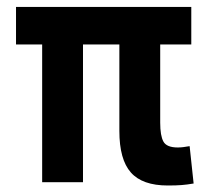

<svg xmlns="http://www.w3.org/2000/svg" viewBox="-20 -538 626 567"><path d="M475.6 9.8Q400.4 9.8 366.5 -28.6Q332.5 -66.9 332.5 -151.4V-406.7H225.1V0H104.5V-406.7H27.3V-517.6H544.9V-406.7H453.1V-175.8Q453.1 -137.2 462.6 -119.9Q472.2 -102.5 504.9 -102.5Q512.7 -102.5 521 -103.5Q529.3 -104.5 540 -106.4L551.8 3.9Q532.2 7.3 516.4 8.5Q500.5 9.8 475.6 9.8Z"/></svg>

Font: CaskaydiaCove NFP SemiBold
Style: Regular
Weight: 600
Designer: Aaron Bell
Foundry: Saja Typeworks
Version: Version 2111.001; VTT 6.35;Nerd Fonts 3.1.1